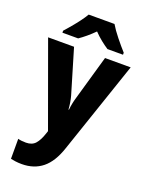

<svg xmlns="http://www.w3.org/2000/svg" viewBox="-181 -854 906 1182"><g transform="rotate(20 271.5 -263.0)"><path d="M1 -549H171L257 -260Q268 -220 271 -174H274Q278 -216 291 -259L374 -549H542L337 54Q305 151 250 195.5Q195 240 115 240Q92 240 74 237.5Q56 235 42 232V101Q52 104 65.5 105.5Q79 107 94 107Q134 107 155.5 82.5Q177 58 192 12L198 -6ZM357 -766Q377 -732 410 -691Q443 -650 471 -619V-606H369Q346 -621 321 -641Q296 -661 272 -686Q247 -661 223 -641Q199 -621 177 -606H74V-619Q91 -638 113 -664Q135 -690 155.5 -717.5Q176 -745 188 -766Z"/></g></svg>

Font: Noto Sans Sinhala SemiCondensed ExtraBold
Style: Regular
Weight: 800
Width: 4
Designer: Jelle Bosma - Monotype Design Team
Foundry: Monotype Imaging Inc.
Version: Version 2.006; ttfautohint (v1.8.4.7-5d5b)